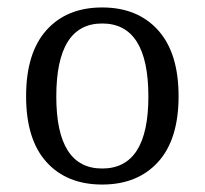

<svg xmlns="http://www.w3.org/2000/svg" viewBox="-20 -485 549 515"><path d="M254 10Q159 10 104.5 -50.5Q50 -111 50 -227Q50 -343 104.5 -404Q159 -465 254 -465Q349 -465 404 -404Q459 -343 459 -227Q459 -111 404 -50.5Q349 10 254 10ZM254 -33Q378 -33 378 -226Q378 -422 254 -422Q131 -422 131 -226Q131 -33 254 -33Z"/></svg>

Font: Noto Serif Thai Condensed
Style: Regular
Weight: 400
Width: 3
Designer: Monotype Design Team
Foundry: Monotype Imaging Inc.
Version: Version 2.002; ttfautohint (v1.8.4.7-5d5b)